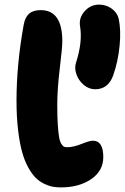

<svg xmlns="http://www.w3.org/2000/svg" viewBox="-20 -814 543 835"><path d="M394 -425.8Q366.7 -425.8 344.2 -444.8Q321.8 -463.9 312.5 -490.5Q303.2 -517.1 310.1 -540Q339.8 -630.9 328.1 -700.2Q322.3 -735.8 347.9 -764.9Q373.5 -793.9 411.1 -793.9Q441.4 -793.9 465.6 -776.6Q489.7 -759.3 496.1 -732.9Q506.8 -683.6 500.2 -615.5Q493.7 -547.4 472.2 -485.8Q450.2 -425.8 394 -425.8ZM245.1 1Q226.1 1 209.5 -2Q192.9 -4.9 172.4 -14.6Q151.9 -24.4 135.5 -40.5Q119.1 -56.6 103 -85.4Q86.9 -114.3 76.2 -152.8Q65.4 -191.4 58.6 -248.8Q51.8 -306.2 51.8 -377Q51.8 -532.7 83 -706.1Q88.9 -739.3 106.7 -754.6Q124.5 -770 157.2 -770Q251 -770 251 -634.8Q251 -606.9 240 -516.8Q229 -426.8 229 -356.9Q229 -305.7 231.4 -270.3Q233.9 -234.9 237.3 -216.1Q240.7 -197.3 247.3 -187.5Q253.9 -177.7 259 -175.8Q264.2 -173.8 272.9 -173.8Q299.8 -173.8 334.5 -188Q369.1 -202.1 383.8 -202.1Q429.2 -202.1 429.2 -130.9Q429.2 -70.8 376.5 -34.9Q323.7 1 245.1 1Z"/></svg>

Font: Shantell Sans Irregular Bouncy
Style: Regular
Weight: 800
Designer: Stephen Nixon, Anya Danilova, Shantell Martin
Foundry: Arrow Type
Version: Version 1.006;[9816181b4]